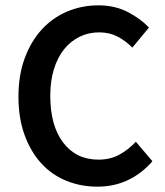

<svg xmlns="http://www.w3.org/2000/svg" viewBox="-20 -686 616 718"><path d="M344 12Q282 12 228 -10Q174 -32 134.5 -75Q95 -118 72 -181Q49 -244 49 -325Q49 -405 72.5 -468.5Q96 -532 136.5 -576Q177 -620 231.5 -643Q286 -666 348 -666Q410 -666 458 -641Q506 -616 537 -583L475 -508Q449 -534 419 -549.5Q389 -565 351 -565Q311 -565 277.5 -548.5Q244 -532 219.5 -501.5Q195 -471 181.5 -427Q168 -383 168 -328Q168 -216 216.5 -152.5Q265 -89 348 -89Q392 -89 426 -107.5Q460 -126 488 -156L550 -83Q510 -37 458.5 -12.5Q407 12 344 12Z"/></svg>

Font: Giro Semibold
Style: Regular
Weight: 600
Designer: Paul D. Hunt
Foundry: Adobe Systems Incorporated
Version: Version 1.000;PS 1.0;hotconv 1.0.88;makeotf.lib2.5.647800